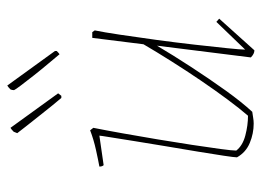

<svg xmlns="http://www.w3.org/2000/svg" viewBox="-118 -612 735 540"><g transform="rotate(-90 250.0 -341.5)"><path d="M173 4Q145 4 118.5 -7Q92 -18 78 -43Q78 -50 82.5 -80Q87 -110 94 -152.5Q101 -195 109 -242Q117 -289 123.5 -330.5Q130 -372 134.5 -399.5Q139 -427 139 -430L56 -418Q52 -422 52 -430Q69 -433 98.5 -439.5Q128 -446 154 -456L161 -447Q154 -412 145.5 -364.5Q137 -317 128.5 -266Q120 -215 113 -169Q106 -123 101.5 -89.5Q97 -56 97 -45Q111 -27 139.5 -19.5Q168 -12 195 -12Q215 -35 241 -70Q267 -105 294.5 -145.5Q322 -186 348.5 -228Q375 -270 396 -306L414 -450H430L435 -443Q430 -419 423 -372.5Q416 -326 408.5 -271Q401 -216 395 -163Q389 -110 385 -71Q381 -32 381 -20L459 -101L468 -93L379 6Q369 6 359 -4L392 -268Q366 -224 332.5 -172.5Q299 -121 266 -75Q233 -29 206 0Q198 1 189.5 2.5Q181 4 173 4ZM368 -542Q359 -553 342.5 -572.5Q326 -592 309 -613.5Q292 -635 280 -651Q268 -667 267 -670Q267 -676 269 -680Q276 -687 280 -689L377 -555V-550Q375 -548 373 -546Q371 -544 368 -542ZM251 -537H245Q237 -546 223 -563.5Q209 -581 193.5 -600.5Q178 -620 165 -636.5Q152 -653 146 -661Q147 -663 148 -666Q149 -669 150 -671Q157 -678 161 -680L258 -546Z"/></g></svg>

Font: Labrada Thin
Style: Italic
Weight: 100
Italic angle: -7°
Designer: Mercedes Jáuregui
Foundry: Omnibus-Type Team
Version: Version 1.000; ttfautohint (v1.8.4.7-5d5b)